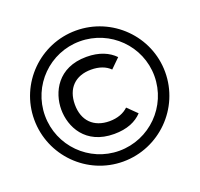

<svg xmlns="http://www.w3.org/2000/svg" viewBox="-133 -911 1114 1072"><g transform="rotate(-20 424.0 -375.0)"><path d="M423 14C638 14 813 -161 813 -376C813 -590 638 -764 423 -764C209 -764 35 -590 35 -376C35 -161 209 14 423 14ZM423 -50C244 -50 99 -196 99 -376C99 -555 244 -700 423 -700C603 -700 749 -555 749 -376C749 -196 603 -50 423 -50ZM428 -148C506 -148 559 -172 595 -210L540 -264C514 -239 476 -224 428 -224C335 -224 277 -281 277 -377C277 -473 334 -530 428 -530C476 -530 514 -516 540 -490L595 -544C559 -581 505 -606 428 -606C257 -606 196 -479 196 -377C196 -275 257 -148 428 -148Z"/></g></svg>

Font: Hibana SubMedium
Style: Regular
Weight: 500
Width: 6
Designer: pygmalion
Foundry: ybstudio
Version: Version 0.930;hotconv 1.0.109;makeotfexe 2.5.65596